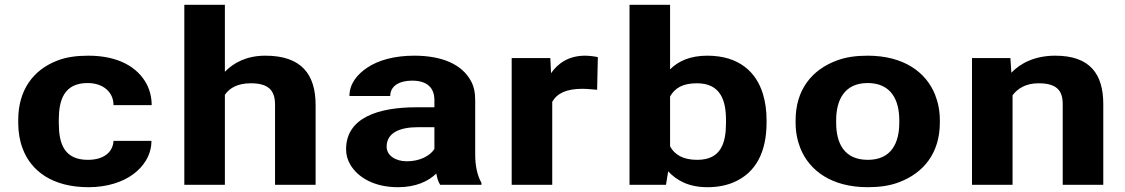

<svg xmlns="http://www.w3.org/2000/svg" viewBox="-20 -770 4689 800"><path d="M225 -257V-271C225 -353 247 -424 345 -424C410 -424 453 -386 453 -332H612C612 -363 605 -392 592 -418C554 -491 472 -538 348 -538C299 -538 256 -532 220 -518C117 -479 56 -393 56 -271V-257C56 -220 62 -184 74 -152C109 -57 199 10 349 10C427 10 492 -12 535 -44C576 -74 611 -122 611 -183H453C450 -133 409 -104 346 -104C246 -104 225 -174 225 -257Z M1025 -423C1097 -423 1126 -395 1126 -334V0H1295V-333C1295 -460 1236 -538 1086 -538C1008 -538 954 -509 917 -471V-750H748V0H917V-375C937 -404 971 -423 1025 -423Z M1960 -128V-352C1960 -383 1955 -410 1942 -433C1905 -501 1824 -538 1706 -538C1623 -538 1556 -519 1510 -488C1471 -462 1436 -423 1436 -370H1606C1606 -412 1644 -434 1697 -434C1760 -434 1790 -404 1790 -353V-323H1715C1555 -323 1422 -279 1422 -148C1422 -125 1428 -104 1439 -85C1471 -30 1540 10 1638 10C1712 10 1764 -14 1798 -47C1801 -28 1806 -13 1814 0H1986V-8C1968 -41 1960 -79 1960 -128ZM1591 -159C1591 -218 1648 -240 1721 -240H1790V-149C1771 -120 1729 -98 1675 -98C1628 -98 1591 -122 1591 -159Z M2418 -538C2348 -538 2304 -505 2276 -465L2273 -528H2112V0H2281V-346C2302 -382 2341 -400 2407 -400C2426 -400 2451 -397 2468 -396L2471 -532C2458 -535 2434 -538 2418 -538Z M2772 -481V-750H2603V0H2755L2764 -56C2800 -18 2849 10 2928 10C2969 10 3005 3 3036 -10C3131 -50 3174 -139 3174 -259V-270C3174 -309 3169 -345 3159 -378C3132 -468 3061 -538 2927 -538C2855 -538 2806 -515 2772 -481ZM2885 -104C2825 -104 2791 -126 2772 -160V-368C2792 -403 2824 -423 2884 -423C2982 -423 3005 -352 3005 -270V-259C3005 -175 2985 -104 2885 -104Z M3295 -269V-259C3295 -220 3302 -185 3315 -152C3353 -58 3446 10 3596 10C3644 10 3687 4 3724 -10C3830 -49 3896 -134 3896 -259V-269C3896 -308 3889 -343 3876 -376C3838 -470 3745 -538 3595 -538C3547 -538 3504 -532 3467 -518C3361 -479 3295 -394 3295 -269ZM3727 -269V-259C3727 -176 3695 -104 3596 -104C3496 -104 3464 -175 3464 -259V-269C3464 -351 3497 -424 3595 -424C3694 -424 3727 -352 3727 -269Z M4307 -423C4378 -423 4408 -397 4408 -337V0H4577V-336C4577 -460 4523 -538 4377 -538C4294 -538 4233 -508 4194 -467L4190 -528H4030V0H4199V-373C4220 -401 4254 -423 4307 -423Z"/></svg>

Font: Asimov
Style: XWid
Weight: 500
Designer: Google
Version: Version 2.000980; 2014